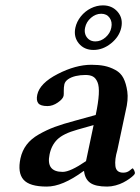

<svg xmlns="http://www.w3.org/2000/svg" viewBox="-20 -685 522 715"><path d="M296.9 -582Q293.9 -568.8 297.6 -557.4Q301.3 -545.9 311 -538.3Q320.8 -530.8 335 -530.8Q356 -530.8 373.3 -546.1Q390.6 -561.5 394.5 -582Q398.9 -603.5 388.2 -618.7Q377.4 -633.8 356.9 -633.8Q336.4 -633.8 318.8 -618.7Q301.3 -603.5 296.9 -582ZM260.7 -582Q265.6 -604.5 281 -623.8Q296.4 -643.1 318.4 -654.1Q340.3 -665 363.3 -665Q397.5 -665 418.2 -640.9Q439 -616.7 431.6 -582Q424.3 -548.3 393.8 -523.7Q363.3 -499 328.1 -499Q293.5 -499 273.4 -523.4Q253.4 -547.9 260.7 -582ZM291 -47.9Q211.9 10.3 153.8 9.8Q89.8 9.8 67.4 -16.1Q44.9 -42 56.2 -95.2Q62.5 -124 79.1 -146Q95.7 -168 124.3 -184.3Q152.8 -200.7 183.6 -212.2Q214.4 -223.6 260.3 -235.8L336.4 -256.8Q346.2 -303.2 347.9 -333.5Q349.6 -363.8 343 -379.2Q336.4 -394.5 325.9 -400.1Q315.4 -405.8 298.3 -405.8Q279.3 -405.8 262.2 -401.9Q245.1 -397.9 233.6 -389.9Q222.2 -381.8 219.7 -371.1Q217.3 -359.9 217.5 -346.4Q217.8 -333 216.8 -328.1Q214.4 -316.4 195.3 -303.2Q176.3 -290 156.7 -290Q130.9 -290 122.6 -300.5Q114.3 -311 118.7 -332Q127.9 -375 194.8 -409.4Q261.7 -443.8 320.3 -443.8Q347.2 -443.8 368.2 -439.7Q389.2 -435.5 409.4 -424.6Q429.7 -413.6 439.7 -394Q449.7 -374.5 454.1 -344.2Q458.5 -314 447.8 -271L417 -126Q406.7 -91.3 409.7 -66.7Q412.6 -42 439 -42Q453.1 -42 462.9 -50Q472.7 -58.1 473.1 -58.1Q476.1 -58.1 479.7 -50.5Q483.4 -43 481.9 -38.1Q481.4 -36.1 476.3 -31Q471.2 -25.9 461.2 -18.8Q451.2 -11.7 439 -5.4Q426.8 1 410.6 5.4Q394.5 9.8 378.9 9.8Q335.4 9.8 315.9 -4.2Q296.4 -18.1 293 -47.9ZM300.3 -85 328.6 -219.2 268.1 -202.1Q215.8 -187.5 193.6 -165.8Q171.4 -144 164.6 -109.9Q150.9 -44.9 213.4 -44.9Q241.7 -44.9 300.3 -85Z"/></svg>

Font: Linux Libertine Slanted
Style: Semibold Slanted
Weight: 600
Designer: Philipp H. Poll
Foundry: Philipp H. Poll
Version: Version 5.1.1